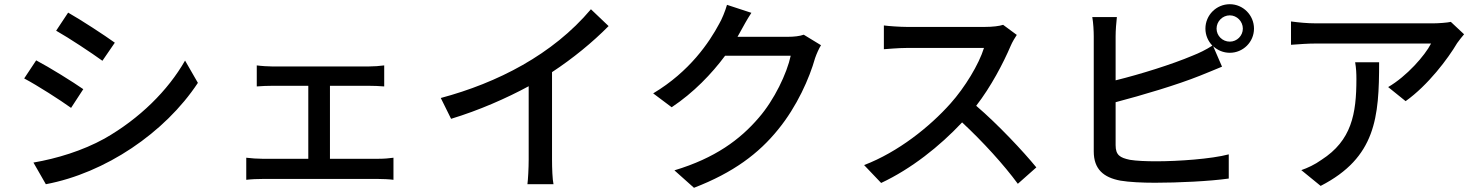

<svg xmlns="http://www.w3.org/2000/svg" viewBox="-20 -839 7040 913"><path d="M304 -779 247 -693C309 -658 416 -587 467 -550L526 -636C479 -670 366 -744 304 -779ZM152 -552 95 -466C159 -432 265 -364 318 -326L376 -415C329 -448 215 -519 152 -552ZM139 -66 198 37C480 -16 764 -207 921 -445L860 -551C779 -409 644 -275 477 -180C372 -122 250 -85 139 -66Z M1201 -528V-428C1222 -430 1256 -431 1274 -431H1446V-84H1227C1204 -84 1175 -86 1151 -89V16C1176 13 1204 12 1227 12H1780C1797 12 1830 13 1851 16V-89C1831 -86 1806 -84 1780 -84H1549V-431H1734C1756 -431 1784 -430 1807 -428V-528C1785 -525 1758 -523 1734 -523H1274C1256 -523 1222 -525 1201 -528Z M2076 -373 2125 -274C2257 -314 2389 -372 2494 -429V-81C2494 -40 2491 15 2488 37H2612C2607 15 2605 -40 2605 -81V-496C2704 -561 2798 -638 2874 -715L2790 -795C2608 -579 2345 -445 2076 -373Z M3553 -778 3437 -816C3429 -787 3412 -746 3400 -726C3353 -638 3260 -499 3086 -395L3174 -329C3279 -399 3364 -488 3428 -574H3740C3722 -490 3662 -364 3588 -279C3499 -175 3380 -87 3187 -29L3280 54C3467 -18 3588 -109 3680 -223C3770 -333 3829 -467 3856 -563C3863 -583 3874 -608 3884 -624L3802 -674C3783 -667 3755 -664 3727 -664H3487C3492 -672 3497 -681 3501 -689C3512 -709 3533 -748 3553 -778Z M4815 -673 4750 -721C4733 -715 4700 -711 4663 -711H4292C4261 -711 4203 -715 4183 -718V-605C4199 -606 4253 -611 4292 -611H4659C4635 -533 4568 -423 4500 -347C4401 -236 4251 -116 4089 -54L4170 31C4313 -36 4448 -143 4555 -257C4654 -165 4754 -55 4820 35L4908 -43C4846 -119 4725 -248 4622 -336C4692 -426 4751 -539 4786 -621C4793 -638 4808 -663 4815 -673Z M5712 -703C5712 -671 5725 -643 5745 -622C5714 -602 5683 -587 5650 -574C5553 -533 5403 -486 5285 -457V-666C5285 -695 5288 -731 5291 -758H5174C5179 -731 5181 -690 5181 -666V-119C5181 -35 5227 5 5308 20C5350 27 5410 30 5472 30C5582 30 5732 23 5823 10V-105C5740 -83 5583 -72 5478 -72C5430 -72 5383 -74 5353 -79C5306 -89 5285 -101 5285 -149V-353C5411 -386 5579 -436 5686 -479C5718 -491 5758 -509 5791 -522L5749 -619C5770 -600 5797 -588 5828 -588C5891 -588 5943 -639 5943 -703C5943 -767 5891 -819 5828 -819C5764 -819 5712 -767 5712 -703ZM5765 -703C5765 -737 5793 -766 5828 -766C5862 -766 5890 -737 5890 -703C5890 -669 5862 -641 5828 -641C5793 -641 5765 -669 5765 -703Z M6942 -676 6879 -735C6863 -731 6818 -728 6796 -728H6237C6197 -728 6156 -732 6119 -737V-626C6162 -629 6197 -632 6237 -632H6785C6756 -575 6669 -476 6581 -425L6664 -358C6771 -434 6866 -561 6909 -634C6917 -646 6933 -665 6942 -676ZM6538 -543H6424C6429 -514 6430 -490 6430 -463C6430 -297 6407 -171 6264 -79C6232 -56 6197 -40 6168 -30L6260 45C6523 -90 6538 -282 6538 -543Z"/></svg>

Font: DAIFUKU Sans JP Medium
Style: Regular
Weight: 500
Designer: Original font ‘Source Han Sans JP’ : Ryoko NISHIZUKA  (kana, bopomofo & ideographs); Paul D. Hunt (Latin, Greek & Cyrill
Foundry: Daifuku
Version: Version 1.000